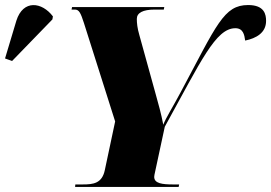

<svg xmlns="http://www.w3.org/2000/svg" viewBox="-183 -742 1076 762"><path d="M115 0H526L528 -10H503C461 -10 429 -14 429 -40C429 -44 430 -49 434 -67L471 -239C615 -500 673 -630 751 -630C782 -630 787 -604 790 -581C834 -590 873 -612 873 -659C873 -684 867 -722 802 -722C705 -722 678 -645 534 -376C505 -321 474 -272 465 -247C457 -290 445 -332 435 -368L370 -603C362 -630 360 -651 360 -667C360 -691 384 -704 431 -704H467L469 -714H103L101 -704H114C131 -704 137 -691 150 -651L274 -260L233 -67C222 -14 187 -10 146 -10H116ZM-135 -500 25 -665 27 -677C-16 -734 -91 -745 -118 -660L-163 -510Z"/></svg>

Font: Noto Serif Display Black
Style: Italic
Weight: 900
Italic angle: -12°
Designer: Monotype Design Team
Foundry: Monotype Imaging Inc.
Version: Version 2.009